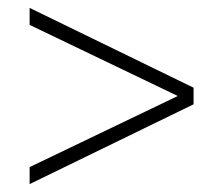

<svg xmlns="http://www.w3.org/2000/svg" viewBox="-20 -603 565 486"><path d="M470 -339V-381L55 -583V-540L430 -360L55 -180V-137Z"/></svg>

Font: Aspekta 150
Style: Regular
Weight: 150
Designer: Ivo Dolenc
Version: Version 2.000